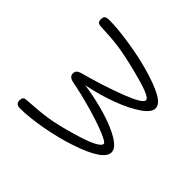

<svg xmlns="http://www.w3.org/2000/svg" viewBox="-96 -741 964 964"><g transform="rotate(-45 385.5 -259.0)"><path d="M129 -169Q104 -244 88 -332.5Q72 -421 72 -485Q72 -499 78 -507Q84 -515 99 -515Q111 -515 117.5 -510.5Q124 -506 125 -492Q130 -406 138.5 -349.5Q147 -293 173 -204Q214 -61 244 -61Q254 -61 275 -112Q296 -163 318 -240.5Q340 -318 354 -391Q361 -421 383 -421Q397 -421 404 -413.5Q411 -406 415 -391Q449 -266 487.5 -166Q526 -66 548 -66Q562 -66 577 -104.5Q592 -143 609 -211Q632 -303 639.5 -356.5Q647 -410 650 -488Q650 -500 655.5 -507Q661 -514 676 -514Q692 -514 697.5 -506Q703 -498 703 -480Q703 -423 689.5 -335.5Q676 -248 656 -177Q633 -95 608 -49Q583 -3 553 -3Q525 -3 493 -49Q461 -95 432 -171.5Q403 -248 386 -335Q373 -247 350 -171Q327 -95 298.5 -49Q270 -3 241 -3Q184 -3 129 -169Z"/></g></svg>

Font: Mali Light
Style: Regular
Weight: 300
Designer: Kitiyaporn Chalermlarp | Katatrad Aksorn Co.,Ltd.
Foundry: Cadson Demak Co.,Ltd.
Version: Version 1.000; ttfautohint (v1.6)